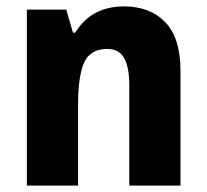

<svg xmlns="http://www.w3.org/2000/svg" viewBox="-20 -580 646 600"><path d="M367 -560Q449 -560 496.5 -510.5Q544 -461 544 -359V0H384V-313Q384 -370 368 -398.5Q352 -427 315 -427Q262 -427 243 -384.5Q224 -342 224 -253V0H64V-550H187L208 -478H215Q231 -504 253 -522.5Q275 -541 304 -550.5Q333 -560 367 -560Z"/></svg>

Font: Noto Sans Khmer SemiCondensed ExtraBold
Style: Regular
Weight: 800
Width: 4
Designer: Danh Hong and the Monotype Design Team
Foundry: Monotype Imaging Inc.
Version: Version 2.004